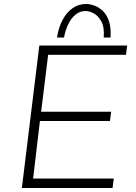

<svg xmlns="http://www.w3.org/2000/svg" viewBox="-20 -937 679 957"><path d="M176 -710H614L608 -664H220L185 -380H534L528 -334H179L145 -47H547L541 0H89ZM412 -917Q428 -917 449.5 -909.5Q471 -902 491 -884Q511 -866 522.5 -833.5Q534 -801 531 -750H497Q501 -803 484.5 -831.5Q468 -860 446 -871Q424 -882 409 -882Q380 -883 357.5 -865Q335 -847 320.5 -817Q306 -787 299 -750H264Q272 -801 292.5 -839Q313 -877 343.5 -897.5Q374 -918 412 -917Z"/></svg>

Font: Josefin Sans Thin Light
Style: Italic
Weight: 300
Italic angle: -7°
Version: Version 2.000